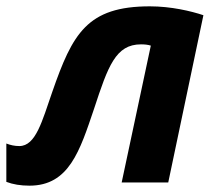

<svg xmlns="http://www.w3.org/2000/svg" viewBox="-49 -576 684 606"><path d="M44 10C169 10 203 -100 248 -233C292 -367 316 -436 396 -436C407 -436 418 -435 427 -432L335 0H482L593 -528C554 -541 491 -556 424 -556C226 -556 180 -470 116 -286C84 -194 64 -115 12 -115C-3 -115 -16 -118 -29 -123V-2C-8 6 16 10 44 10Z"/></svg>

Font: BC Sans
Style: Bold Italic
Weight: 700
Italic angle: -12°
Designer: Monotype Design Team
Province of B.C.
Foundry: Monotype Imaging Inc.
Version: Version 2.000;GOOG;noto-source:20170915:90ef993387c0